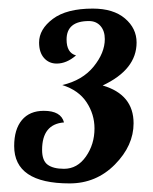

<svg xmlns="http://www.w3.org/2000/svg" viewBox="-20 -769 356 447"><path d="M129 -484Q78 -480 78 -420Q78 -395 91 -385.5Q104 -376 129 -376Q160 -376 180 -404.5Q200 -433 200 -470Q200 -503 181.5 -531Q163 -559 125 -571Q172 -582 198 -614Q224 -646 224 -678Q224 -697 214 -708.5Q204 -720 187 -720Q135 -720 135 -677Q135 -646 157 -640Q135 -621 112 -621Q94 -621 82.5 -634Q71 -647 71 -670Q71 -701 103 -725Q135 -749 196 -749Q244 -749 271 -726Q298 -703 298 -670Q298 -607 219 -570Q291 -549 291 -482Q291 -430 247.5 -386Q204 -342 142 -342Q13 -342 13 -429Q13 -468 31 -489.5Q49 -511 82 -511Q122 -511 129 -484Z"/></svg>

Font: Lobster 1.4
Style: Regular
Weight: 400
Designer: Pablo Impallari
Foundry: Pablo Impallari. www.impallari.com
Version: Version 1.4